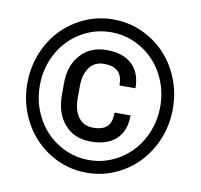

<svg xmlns="http://www.w3.org/2000/svg" viewBox="-81 -807 945 901"><g transform="rotate(10 392.0 -356.0)"><path d="M545.4 -291Q545.4 -216.8 502.7 -177.2Q460 -137.7 381.8 -137.7Q303.7 -137.7 257.6 -189.7Q211.4 -241.7 211.4 -329.6V-384.8Q211.4 -469.7 258.1 -521.7Q304.7 -573.7 381.8 -573.7Q461.4 -573.7 503.7 -533.4Q545.9 -493.2 545.9 -420.4H469.7Q469.7 -467.3 447.3 -487.5Q424.8 -507.8 381.8 -507.8Q336.9 -507.8 312.3 -474.9Q287.6 -441.9 287.1 -386.7V-326.7Q287.1 -269.5 312 -236.6Q336.9 -203.6 381.8 -203.6Q425.3 -203.6 447.3 -223.4Q469.2 -243.2 469.2 -291ZM675.3 -356Q675.3 -437 638.7 -506.6Q602.1 -576.2 535.2 -617.9Q468.3 -659.7 388.7 -659.7Q311 -659.7 244.4 -619.6Q177.7 -579.6 139.6 -509.3Q101.6 -439 101.6 -356Q101.6 -272.9 139.4 -202.6Q177.2 -132.3 243.9 -91.6Q310.5 -50.8 388.7 -50.8Q466.8 -50.8 533.9 -92.3Q601.1 -133.8 638.2 -204.1Q675.3 -274.4 675.3 -356ZM42 -356Q42 -454.6 87.6 -539.1Q133.3 -623.5 214.1 -672.1Q294.9 -720.7 388.7 -720.7Q482.4 -720.7 563.2 -672.1Q644 -623.5 689.7 -539.1Q735.4 -454.6 735.4 -356Q735.4 -256.3 689 -171.6Q642.6 -86.9 562.3 -38.6Q481.9 9.8 388.7 9.8Q294.4 9.8 214.1 -39.1Q133.8 -87.9 87.9 -172.4Q42 -256.8 42 -356Z"/></g></svg>

Font: Vazir FD-UI
Style: Bold-FD-UI
Weight: 700
Designer: Saber Rastikerdar
Foundry: Saber Rastikerdar
Version: Version 30.0.0